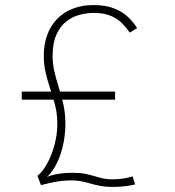

<svg xmlns="http://www.w3.org/2000/svg" viewBox="-20 -726 690 759"><path d="M66 -332V-364H435V-332ZM146 -12 128 -31Q143.5 -43 157.5 -64.5Q171.5 -86 182.5 -113.8Q193.5 -141.5 200 -172.8Q206.5 -204 206.5 -236Q206.5 -276 197.8 -310.2Q189 -344.5 178 -377Q168 -407 160.5 -438.2Q153 -469.5 153 -505Q153 -550.5 166.5 -587.5Q180 -624.5 205.8 -651Q231.5 -677.5 268 -691.8Q304.5 -706 350 -706Q397.5 -706 430.5 -693Q463.5 -680 485.5 -659.2Q507.5 -638.5 522 -615L493 -597Q481.5 -614 464.5 -632Q447.5 -650 420 -662.5Q392.5 -675 350 -675Q322.5 -675 293.8 -667.2Q265 -659.5 241.2 -640.5Q217.5 -621.5 202.8 -588.5Q188 -555.5 188 -505Q188 -474 194.8 -444.2Q201.5 -414.5 211 -385Q221.5 -351.5 230 -315.5Q238.5 -279.5 238.5 -237.5Q238.5 -189 227.2 -143.5Q216 -98 195.2 -63.2Q174.5 -28.5 146 -12ZM142 6 128 -31Q129 -31 130.8 -29.8Q132.5 -28.5 135.2 -26.5Q138 -24.5 140.8 -22.2Q143.5 -20 146 -18Q161.5 -26 179 -31.5Q196.5 -37 218.2 -40Q240 -43 269 -43Q296 -43 316.8 -38.8Q337.5 -34.5 356 -29Q372 -24 388.2 -20.5Q404.5 -17 423 -17Q448 -17 470.5 -20.8Q493 -24.5 504 -29L514 3Q502 6.5 477.2 9.8Q452.5 13 423 13Q398.5 13 377.2 9Q356 5 335.5 -1Q317.5 -6.5 299.5 -9.8Q281.5 -13 261 -13Q236.5 -13 211 -9Q185.5 -5 166.5 -0.2Q147.5 4.5 142 6Z"/></svg>

Font: Trispace Thin Thin
Style: Regular
Weight: 250
Version: Version 1.210